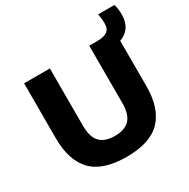

<svg xmlns="http://www.w3.org/2000/svg" viewBox="-196 -1065 1231 1252"><g transform="rotate(-30 420.0 -439.0)"><path d="M406.5 10Q226 10 145 -75.2Q64 -160.5 64 -325V-740H258V-308Q258 -223 295 -184.8Q332 -146.5 406.5 -146.5Q480.5 -146.5 517.5 -184.8Q554.5 -223 554.5 -308V-740H613.5Q664 -740 689.2 -757Q714.5 -774 714.5 -818Q714.5 -833 712.8 -849.2Q711 -865.5 707 -888H830Q836 -866.5 838 -848.2Q840 -830 840 -811.5Q840 -754 814.8 -717.8Q789.5 -681.5 745.5 -667V-325Q745.5 -160.5 664.8 -75.2Q584 10 406.5 10Z"/></g></svg>

Font: Encode Sans Semi Expanded ExtraBold
Style: Regular
Weight: 800
Width: 6
Designer: Multiple Designers
Foundry: Impallari Type
Version: Version 3.000; ttfautohint (v1.8.3) -l 8 -r 50 -G 200 -x 14 